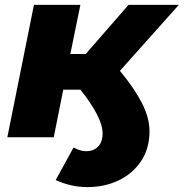

<svg xmlns="http://www.w3.org/2000/svg" viewBox="-20 -562 752 786"><path d="M338 204Q271 204 208 175L281 42Q309 57 333 57Q363 57 381.5 38Q400 19 400 -15Q400 -50 375.5 -96.5Q351 -143 309 -195H239L200 0H10L119 -542H309L268 -341H331L506 -542H712L471 -272Q529 -202 560.5 -141Q592 -80 592 -25Q592 47 557 98.5Q522 150 464.5 177Q407 204 338 204Z"/></svg>

Font: Montserrat ExtraBold
Style: Italic
Weight: 800
Italic angle: -11.3°
Designer: Julieta Ulanovsky
Foundry: Julieta Ulanovsky
Version: Version 9.000; ttfautohint (v1.8.4.7-5d5b)